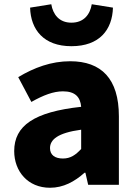

<svg xmlns="http://www.w3.org/2000/svg" viewBox="-20 -872 646 906"><path d="M216 14C279 14 332 -15 379 -57H383L396 0H541V-323C541 -501 458 -583 311 -583C222 -583 141 -553 66 -508L128 -391C185 -423 232 -441 277 -441C335 -441 359 -414 363 -368C141 -344 47 -279 47 -159C47 -64 111 14 216 14ZM277 -124C240 -124 216 -140 216 -173C216 -213 252 -245 363 -260V-169C337 -141 313 -124 277 -124ZM317 -654C450 -654 510 -732 513 -836L413 -852C405 -804 376 -765 317 -765C259 -765 230 -804 222 -852L122 -836C125 -732 186 -654 317 -654Z"/></svg>

Font: Noto Sans CJK KR Black
Style: Regular
Weight: 900
Designer: Ryoko NISHIZUKA (kana & ideographs); Paul D. Hunt (Latin, Greek & Cyrillic); Wenlong ZHANG (bopomofo); Sandoll Communica
Foundry: Adobe Systems Incorporated
Version: Version 1.004;PS 1.004;hotconv 1.0.82;makeotf.lib2.5.63406